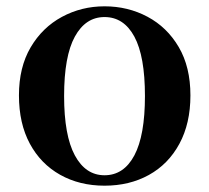

<svg xmlns="http://www.w3.org/2000/svg" viewBox="-20 -572 663 608"><path d="M311 16Q232 16 170.5 -18.5Q109 -53 74.5 -117Q40 -181 40 -270Q40 -359 77 -422Q114 -485 176 -518.5Q238 -552 311 -552Q385 -552 447 -519Q509 -486 546 -423Q583 -360 583 -270Q583 -181 548 -116.5Q513 -52 451.5 -18Q390 16 311 16ZM311 -17Q372 -17 405.5 -80Q439 -143 439 -268Q439 -394 405.5 -456Q372 -518 311 -518Q251 -518 217 -456Q183 -394 183 -268Q183 -143 217 -80Q251 -17 311 -17Z"/></svg>

Font: Noto Serif TC
Style: Bold
Weight: 700
Designer: Ryoko NISHIZUKA 西塚涼子 (kana & ideographs); Frank Grießhammer (Latin, Greek & Cyrillic); Wenlong ZHANG 张文龙 (bopomofo); San
Foundry: Adobe
Version: Version 2.002-H1;hotconv 1.1.0;makeotfexe 2.6.0